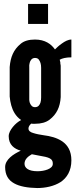

<svg xmlns="http://www.w3.org/2000/svg" viewBox="-20 -755 382 971"><path d="M122 -735H223V-634H122ZM287 -264C284 -213 266 -177 231 -150C213 -136 188 -129 157 -129C154 -129 151 -129 148 -129C145 -129 141 -129 138 -130C129 -122 124 -114 124 -105C124 -93 134 -86 149 -82C164 -77 182 -74 201 -71C233 -67 267 -59 295 -40C322 -21 341 8 341 56C341 109 318 145 286 166C253 187 209 196 168 196C120 195 79 188 51 172C22 156 6 130 6 90C6 71 16 55 31 41C46 27 66 16 85 7C52 -2 24 -23 24 -66C24 -82 33 -98 45 -113C57 -128 72 -140 87 -148C58 -167 44 -197 37 -222C33 -237 30 -252 29 -267V-416C33 -467 49 -504 84 -533C101 -548 126 -555 157 -555C208 -555 239 -532 258 -505C265 -512 277 -524 293 -535C308 -546 325 -555 341 -555V-465C314 -465 294 -460 282 -453C283 -448 284 -443 285 -440C285 -436 285 -432 286 -429C287 -426 287 -422 287 -419ZM188 -412C188 -431 184 -443 176 -454C172 -459 166 -462 157 -462C141 -462 133 -449 130 -437C128 -430 127 -421 128 -412V-262C127 -243 130 -231 139 -221C143 -216 149 -213 157 -213C174 -213 181 -225 185 -237C187 -244 188 -253 188 -262ZM141 25C120 37 104 52 104 73C104 94 123 111 170 111C187 111 206 108 221 102C236 96 247 87 247 74C247 65 246 58 239 51C231 44 218 39 193 35Z"/></svg>

Font: League Gothic
Style: Regular
Weight: 400
Designer: The League of Moveable Type
Version: Version 1.560;PS 001.560;hotconv 1.0.56;makeotf.lib2.0.21325